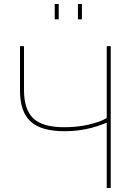

<svg xmlns="http://www.w3.org/2000/svg" viewBox="-20 -941 673 961"><path d="M253.9 -844.2V-920.9H273.9V-844.2ZM370.1 -844.2V-920.9H390.1V-844.2ZM514.2 0V-327.1Q414.1 -284.2 303.2 -284.2Q186.5 -284.2 133.3 -332.8Q80.1 -381.3 80.1 -487.8V-710H100.1V-490.2Q100.1 -392.1 147.2 -348.1Q194.3 -304.2 300.8 -304.2Q365.2 -304.2 422.1 -316.9Q479 -329.6 514.2 -350.1V-710H534.2V0Z"/></svg>

Font: Rawline Thin
Style: Regular
Weight: 250
Designer: Matt McInerney, Pablo Impallari, Rodrigo Fuenzalida
Foundry: Matt McInerney, Pablo Impallari, Rodrigo Fuenzalida
Version: Version 4.020;PS 004.020;hotconv 1.0.88;makeotf.lib2.5.64775